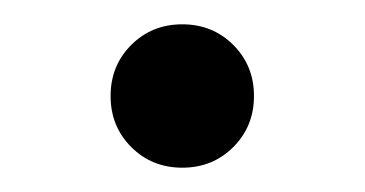

<svg xmlns="http://www.w3.org/2000/svg" viewBox="-20 -127 300 158"><path d="M172 -6Q155 11 130 11Q105 11 88 -6Q71 -23 71 -48Q71 -73 88 -90Q105 -107 130 -107Q155 -107 172 -90Q189 -73 189 -48Q189 -23 172 -6Z"/></svg>

Font: Belgrano
Style: Regular
Weight: 400
Designer: Daniel Hernandez
Foundry: Daniel Hernndez
Version: Version 1.003